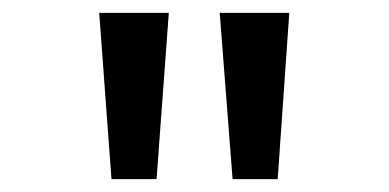

<svg xmlns="http://www.w3.org/2000/svg" viewBox="-20 -734 603 298"><path d="M341 -456H411L429 -714H321ZM153 -456H223L242 -714H134Z"/></svg>

Font: Noto Sans Mono SemiCondensed Medium
Style: Regular
Weight: 500
Width: 4
Designer: Monotype Design Team
Foundry: Monotype Imaging Inc.
Version: Version 2.014